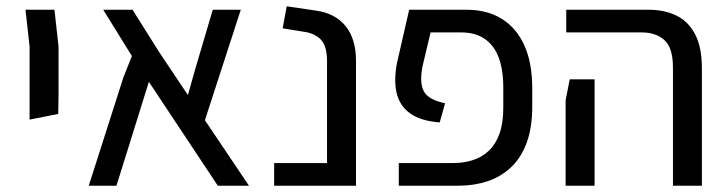

<svg xmlns="http://www.w3.org/2000/svg" viewBox="-20 -590 2312 610"><path d="M74 -210V-291V-442L61 -559H153L166 -442V-291L165 -228Z M771 0H672L453 -330L350 0H262L372 -344L399 -412L308 -559H401L488 -421L577 -288L601 -373L656 -559H745L631 -208Z M851 0V-72H1019V-395Q1019 -443 1000 -463.5Q981 -484 946 -489L878 -500L891 -570L986 -556Q1046 -547 1078.5 -506.5Q1111 -466 1111 -397V0Z M1247 0V-72H1419Q1454 -72 1483 -81.5Q1512 -91 1533.5 -111.5Q1555 -132 1567 -165.5Q1579 -199 1579 -248V-312Q1579 -368 1564.5 -407Q1550 -446 1520 -466.5Q1490 -487 1445 -487H1348L1323 -382Q1312 -329 1326 -301Q1340 -273 1394 -262L1377 -201Q1315 -206 1282 -230.5Q1249 -255 1240 -295Q1231 -335 1241 -389L1280 -559H1463Q1528 -559 1574.5 -530Q1621 -501 1646 -445.5Q1671 -390 1671 -309V-252Q1671 -185 1653.5 -137Q1636 -89 1603.5 -58.5Q1571 -28 1528.5 -14Q1486 0 1437 0Z M2118 0V-376Q2118 -438 2091 -462.5Q2064 -487 2019 -487H1779V-559H2041Q2091 -559 2129 -540.5Q2167 -522 2188.5 -481Q2210 -440 2210 -372V0ZM1777 0V-271L1790 -338H1869V-271V0Z"/></svg>

Font: Assistant Medium
Style: Regular
Weight: 500
Designer: Hebrew By Ben Nathan, Latin by Paul Hunt
Version: Version 3.000